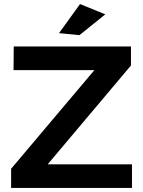

<svg xmlns="http://www.w3.org/2000/svg" viewBox="-20 -930 708 950"><path d="M376 -910 501 -859 373 -756 272 -766ZM48 -700H628V-606L216 -117H633V0H35V-95L447 -583H47Z"/></svg>

Font: Montserrat arm Medium
Style: Regular
Weight: 500
Designer: Julieta Ulanovsky
Foundry: Julieta Ulanovsky
Version: Version 6.000;PS 006.000;hotconv 1.0.88;makeotf.lib2.5.64775